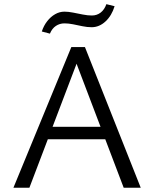

<svg xmlns="http://www.w3.org/2000/svg" viewBox="-20 -878 721 898"><path d="M558.5 0 323.8 -617.5H352.4L117.5 0H42.8L313.7 -658H377.2L638.2 0ZM161.6 -226.5 183.1 -285H479.4L510.5 -226.5ZM213.5 -720.7 175.5 -730.7Q184.6 -758.3 200.9 -779Q217.1 -799.8 237.9 -811.6Q258.6 -823.5 281.5 -823.5Q299.4 -823.5 321.7 -819.1Q344 -814.7 367.1 -810.1Q390.2 -805.5 409.6 -805.5Q433.2 -805.5 451 -819.3Q468.7 -833.2 477.5 -858.5L516 -849Q502.4 -804.4 473.2 -777.5Q444 -750.7 408.7 -750.7Q387.7 -750.7 365.4 -755.4Q343 -760 321.7 -764.4Q300.4 -768.7 281.5 -768.7Q259.3 -768.7 241.3 -756.7Q223.3 -744.6 213.5 -720.7Z"/></svg>

Font: Ysabeau
Style: Bold
Weight: 700
Designer: Christian Thalmann (Catharsis Fonts)
Version: Version 2.000;gftools[0.9.27.dev2+g8671c4b]